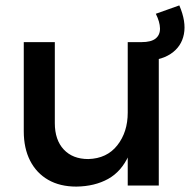

<svg xmlns="http://www.w3.org/2000/svg" viewBox="-20 -687 703 711"><path d="M183 -231Q183 -169 216 -133.5Q249 -98 307 -98Q376 -100 414.5 -149Q453 -198 453 -270H484Q484 -172 457 -112Q430 -52 380.5 -24.5Q331 3 263 4Q202 4 158.5 -21Q115 -46 91.5 -92Q68 -138 68 -201V-531H183ZM453 -531H568V0H453ZM644 -667Q670 -607 661 -560.5Q652 -514 612 -487.5Q572 -461 504 -461V-531Q540 -531 556.5 -544.5Q573 -558 572.5 -582Q572 -606 557 -636Z"/></svg>

Font: Alexandria
Style: Regular
Weight: 400
Designer: Mohamed Gaber
Foundry: Kief Type Foundry
Version: Version 5.100